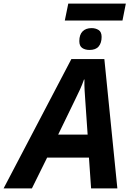

<svg xmlns="http://www.w3.org/2000/svg" viewBox="-80 -1040 728 1060"><path d="M-60.1 0 314 -713.9H496.1L567.9 0H422.9L411.1 -169.9H180.2L96.2 0ZM241.2 -296.9H403.8L391.1 -481Q389.2 -510.3 387.2 -540Q385.3 -569.8 386.2 -601.1H383.8Q374.5 -574.2 362.3 -547.4Q350.1 -520.5 335 -490.2ZM277.8 -926.8 296.9 -1020H614.7L596.2 -926.8ZM414.1 -764.2Q390.1 -764.2 374 -775.1Q357.9 -786.1 357.9 -813Q357.9 -848.1 375.7 -866.5Q393.6 -884.8 425.8 -884.8Q447.8 -884.8 464.4 -874.3Q481 -863.8 481 -835.9Q481 -803.2 464.8 -783.7Q448.7 -764.2 414.1 -764.2Z"/></svg>

Font: Open Sans
Style: Bold Italic
Weight: 700
Italic angle: -12°
Designer: Monotype Design Team
Foundry: Monotype Imaging Inc.
Version: Version 3.003; ttfautohint (v1.8.4)